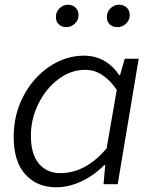

<svg xmlns="http://www.w3.org/2000/svg" viewBox="-20 -781 639 814"><path d="M38 -201Q38 -295 79.5 -374Q121 -453 190 -499Q259 -545 336 -545Q384 -545 422 -523Q460 -501 485 -463H489L509 -532H568L479 0H419L426 -81H422Q377 -36 324 -11.5Q271 13 218 13Q137 13 87.5 -41.5Q38 -96 38 -201ZM432 -152 475 -400Q417 -485 341 -485Q281 -485 228 -445.5Q175 -406 143 -341.5Q111 -277 111 -206Q111 -127 145 -87Q179 -47 236 -47Q343 -47 432 -152ZM217 -709Q217 -731 232.5 -746Q248 -761 268 -761Q287 -761 300 -749Q313 -737 313 -717Q313 -696 297.5 -681Q282 -666 261 -666Q242 -666 229.5 -677.5Q217 -689 217 -709ZM433 -709Q433 -731 448.5 -746Q464 -761 484 -761Q504 -761 517 -749Q530 -737 530 -717Q530 -696 514.5 -681Q499 -666 478 -666Q458 -666 445.5 -677.5Q433 -689 433 -709Z"/></svg>

Font: Nebula Sans Book
Style: Regular
Weight: 400
Italic angle: -9°
Designer: Paul D. Hunt for Adobe (as Source Sans)
Foundry: Nebula Entertainment & Broadcasting LLC
Version: Version 1.010